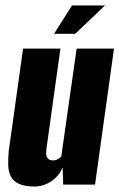

<svg xmlns="http://www.w3.org/2000/svg" viewBox="-20 -672 435 699"><path d="M106 7Q71 7 50.5 -2Q30 -11 20.5 -28Q11 -45 10 -69Q9 -93 12 -124L64 -495H200L149 -130Q148 -121 148 -113.5Q148 -106 150.5 -100.5Q153 -95 158.5 -91.5Q164 -88 173 -88Q181 -88 186.5 -90.5Q192 -93 196.5 -96Q201 -99 203 -102L259 -495H395L326 0H210L208 -63Q195 -31 166.5 -12Q138 7 106 7ZM177 -549 242 -652H362L254 -549Z"/></svg>

Font: Alumni Sans Thin ExtraBold
Style: Italic
Weight: 800
Italic angle: -8°
Version: Version 1.016